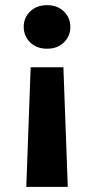

<svg xmlns="http://www.w3.org/2000/svg" viewBox="-20 -534 365 745"><path d="M99 -273H226L243 191H82ZM163 -514Q203 -514 228 -489.5Q253 -465 253 -430Q253 -394 228 -369.5Q203 -345 163 -345Q122 -345 97 -369.5Q72 -394 72 -430Q72 -465 97 -489.5Q122 -514 163 -514Z"/></svg>

Font: DM Sans 16pt Black
Style: Regular
Weight: 900
Version: Version 4.004;gftools[0.9.30]